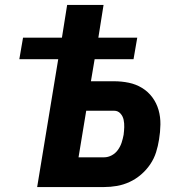

<svg xmlns="http://www.w3.org/2000/svg" viewBox="-20 -755 740 775"><path d="M130 0 215 -516H58L73 -603H230L251 -735H398L377 -603H534L519 -516H362L347 -427H440Q471 -427 500 -421Q529 -415 553.5 -400Q578 -385 595 -362Q612 -339 620 -311Q628 -283 627.5 -252.5Q627 -222 622 -192Q618 -166 610 -140.5Q602 -115 586.5 -92Q571 -69 549.5 -50.5Q528 -32 503 -20.5Q478 -9 452 -4.5Q426 0 400 0ZM400 -120Q416 -120 431 -128Q446 -136 456 -150Q466 -164 471 -179.5Q476 -195 479 -211Q481 -227 481.5 -242Q482 -257 479 -271.5Q476 -286 466 -297Q456 -308 441 -308H328L297 -120Z"/></svg>

Font: Iosevka Aile Heavy Oblique
Style: Regular
Weight: 900
Italic angle: -9°
Designer: Belleve Invis
Foundry: Belleve Invis
Version: Version 31.1.0; ttfautohint (v1.8.4)